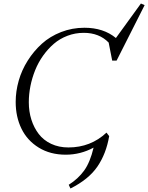

<svg xmlns="http://www.w3.org/2000/svg" viewBox="-20 -868 839 1087"><path d="M68.8 -291Q68.8 -351.1 85.9 -411.1Q103 -471.2 137 -524.9Q170.9 -578.6 217 -620.4Q263.2 -662.1 325.7 -686.5Q388.2 -710.9 458 -710.9Q565.9 -710.9 636.2 -652.8L777.8 -848.1L798.8 -838.9L640.1 -524.9H615.2L595.2 -627Q541.5 -682.1 454.1 -682.1Q405.8 -682.1 362.1 -665.5Q318.4 -648.9 284.9 -620.1Q251.5 -591.3 224.1 -553Q196.8 -514.6 179.2 -470.9Q161.6 -427.2 152.3 -380.9Q143.1 -334.5 143.1 -289.1Q143.1 -236.8 157.5 -191.2Q171.9 -145.5 199 -109.9Q226.1 -74.2 269.5 -53.7Q313 -33.2 367.2 -33.2Q493.2 -33.2 583 -117.2L598.1 -97.2Q581.1 2.4 531.5 75Q481.9 147.5 378.9 199.2L369.1 178.2Q422.4 144.5 456.3 97.7Q490.2 50.8 509.8 -32.2Q435.5 7.8 352.1 7.8Q264.6 7.8 199.5 -32.2Q134.3 -72.3 101.6 -139.4Q68.8 -206.5 68.8 -291Z"/></svg>

Font: Dihjauti S
Style: Italic
Weight: 400
Italic angle: -9°
Designer: T. Christopher White
Version: Version 3.0.0